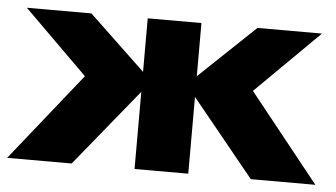

<svg xmlns="http://www.w3.org/2000/svg" viewBox="-40 -522 1021 584"><g transform="rotate(5 470.5 -230.0)"><path d="M724 -460 524 -270 744 0H941L727 -268L921 -460ZM553 -460H389V0H553ZM217 -460H20L214 -268L0 0H197L417 -270Z"/></g></svg>

Font: Jost ExtraBold
Style: Regular
Weight: 800
Version: Version 3.710